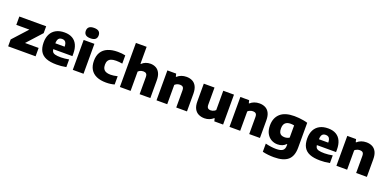

<svg xmlns="http://www.w3.org/2000/svg" viewBox="-2 -1943 6674 3308"><g transform="rotate(20 3335.0 -289.0)"><path d="M38.5 0V-126L313 -428V-395.5H44V-548.5H536V-423L262 -120.5V-153.5H541.5V0Z M926 10.5Q809.5 10.5 735.2 -19.5Q661 -49.5 625.2 -112.5Q589.5 -175.5 589.5 -273.5Q589.5 -362 622.2 -425.5Q655 -489 718.2 -523.2Q781.5 -557.5 873 -557.5Q960 -557.5 1018.8 -523Q1077.5 -488.5 1107.2 -423.5Q1137 -358.5 1137 -267V-220H688.5V-327H985.5L955.5 -317.5Q955.5 -361 946.2 -387.5Q937 -414 918 -426Q899 -438 870 -438Q841 -438 821.8 -426.2Q802.5 -414.5 793.2 -388Q784 -361.5 784 -318.5V-241.5Q784 -201 797.8 -177Q811.5 -153 848.5 -142.2Q885.5 -131.5 956 -131.5Q989.5 -131.5 1028 -135.8Q1066.5 -140 1103 -147V-6.5Q1054.5 3 1011 6.8Q967.5 10.5 926 10.5Z M1223.5 0V-548.5H1420.5V0ZM1322 -614Q1261 -614 1232.5 -638.8Q1204 -663.5 1204 -709Q1204 -755.5 1232.5 -780.2Q1261 -805 1322 -805Q1383.5 -805 1411.8 -780.2Q1440 -755.5 1440 -709Q1440 -663.5 1411.8 -638.8Q1383.5 -614 1322 -614Z M1835 10.5Q1730.5 10.5 1658.5 -21.8Q1586.5 -54 1549.2 -117Q1512 -180 1512 -273Q1512 -366 1551 -429.5Q1590 -493 1665 -525.2Q1740 -557.5 1848.5 -557.5Q1887.5 -557.5 1922.2 -554Q1957 -550.5 1988 -543.5V-392.5Q1957 -398 1929.5 -400.5Q1902 -403 1872.5 -403Q1816.5 -403 1781.5 -389Q1746.5 -375 1730 -346.2Q1713.5 -317.5 1713.5 -273.5Q1713.5 -229 1730 -200Q1746.5 -171 1779.2 -157.2Q1812 -143.5 1860.5 -143.5Q1890.5 -143.5 1919.2 -147.8Q1948 -152 1988 -161V-10Q1957.5 -0.5 1918.2 5Q1879 10.5 1835 10.5Z M2087 0V-808H2283.5V-497.5H2292.5Q2322 -527 2361.8 -542.2Q2401.5 -557.5 2447.5 -557.5Q2503 -557.5 2548 -533.8Q2593 -510 2619.2 -458.2Q2645.5 -406.5 2645.5 -322.5V0H2449V-310.5Q2449 -356.5 2430.2 -374Q2411.5 -391.5 2377 -391.5Q2359.5 -391.5 2342.2 -387.2Q2325 -383 2310 -374.8Q2295 -366.5 2283.5 -354.5V0Z M2758.5 0V-548.5H2919.5L2932 -496.5H2941Q2972.5 -526 3015.8 -541.8Q3059 -557.5 3109 -557.5Q3169.5 -557.5 3216.5 -533.8Q3263.5 -510 3290.2 -458Q3317 -406 3317 -322.5V0H3120.5V-311Q3120.5 -357 3101.8 -374.2Q3083 -391.5 3048.5 -391.5Q3031 -391.5 3014 -387.2Q2997 -383 2981.8 -374.8Q2966.5 -366.5 2955 -354.5V0Z M3639 9Q3576.5 9 3528.5 -14.8Q3480.5 -38.5 3453.2 -90Q3426 -141.5 3426 -225V-548.5H3622.5V-237.5Q3622.5 -191.5 3641.2 -174Q3660 -156.5 3691.5 -156.5Q3708 -156.5 3725 -161Q3742 -165.5 3757 -173.8Q3772 -182 3783 -193.5V-548.5H3979.5V0H3818.5L3806 -52H3798.5Q3766.5 -22.5 3725.5 -6.8Q3684.5 9 3639 9Z M4096.5 0V-548.5H4257.5L4270 -496.5H4279Q4310.5 -526 4353.8 -541.8Q4397 -557.5 4447 -557.5Q4507.5 -557.5 4554.5 -533.8Q4601.5 -510 4628.2 -458Q4655 -406 4655 -322.5V0H4458.5V-311Q4458.5 -357 4439.8 -374.2Q4421 -391.5 4386.5 -391.5Q4369 -391.5 4352 -387.2Q4335 -383 4319.8 -374.8Q4304.5 -366.5 4293 -354.5V0Z M4993 230Q4942 230 4889 224.5Q4836 219 4783 206.5V56.5Q4836.5 70 4887 76.5Q4937.5 83 4977.5 83Q5063 83 5098.8 55.5Q5134.5 28 5134.5 -31V-59.5H5125.5Q5098.5 -30.5 5060.2 -15Q5022 0.5 4973.5 0.5Q4912 0.5 4859.5 -29Q4807 -58.5 4775 -117Q4743 -175.5 4743 -263Q4743 -401.5 4828.5 -479.5Q4914 -557.5 5086 -557.5Q5126.5 -557.5 5170 -553.5Q5213.5 -549.5 5255.2 -542.2Q5297 -535 5331 -524V-68.5Q5331 87 5248.8 158.5Q5166.5 230 4993 230ZM5047.5 -156.5Q5070.5 -156.5 5093.2 -162.5Q5116 -168.5 5134.5 -181V-404.5Q5121.5 -407.5 5104.5 -409.5Q5087.5 -411.5 5068.5 -411.5Q5005.5 -411.5 4972.2 -379.5Q4939 -347.5 4939 -279Q4939 -233 4952.2 -206Q4965.5 -179 4990 -167.8Q5014.5 -156.5 5047.5 -156.5Z M5759.5 10.5Q5643 10.5 5568.8 -19.5Q5494.5 -49.5 5458.8 -112.5Q5423 -175.5 5423 -273.5Q5423 -362 5455.8 -425.5Q5488.5 -489 5551.8 -523.2Q5615 -557.5 5706.5 -557.5Q5793.5 -557.5 5852.2 -523Q5911 -488.5 5940.8 -423.5Q5970.5 -358.5 5970.5 -267V-220H5522V-327H5819L5789 -317.5Q5789 -361 5779.8 -387.5Q5770.5 -414 5751.5 -426Q5732.5 -438 5703.5 -438Q5674.5 -438 5655.2 -426.2Q5636 -414.5 5626.8 -388Q5617.5 -361.5 5617.5 -318.5V-241.5Q5617.5 -201 5631.2 -177Q5645 -153 5682 -142.2Q5719 -131.5 5789.5 -131.5Q5823 -131.5 5861.5 -135.8Q5900 -140 5936.5 -147V-6.5Q5888 3 5844.5 6.8Q5801 10.5 5759.5 10.5Z M6057 0V-548.5H6218L6230.5 -496.5H6239.5Q6271 -526 6314.2 -541.8Q6357.5 -557.5 6407.5 -557.5Q6468 -557.5 6515 -533.8Q6562 -510 6588.8 -458Q6615.5 -406 6615.5 -322.5V0H6419V-311Q6419 -357 6400.2 -374.2Q6381.5 -391.5 6347 -391.5Q6329.5 -391.5 6312.5 -387.2Q6295.5 -383 6280.2 -374.8Q6265 -366.5 6253.5 -354.5V0Z"/></g></svg>

Font: Encode Sans SemiExpanded ExtraBold
Style: Regular
Weight: 800
Width: 6
Designer: Multiple Designers
Foundry: Impallari Type
Version: Version 3.002